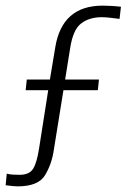

<svg xmlns="http://www.w3.org/2000/svg" viewBox="-40 -549 449 681"><path d="M55 -267H137L156 -381Q180 -529 324 -529Q336 -529 355 -528Q374 -527 389 -525L384 -482Q367 -484 351 -486Q335 -488 321 -488Q277 -488 248 -466Q219 -444 209 -379L191 -267H311L307 -229H185L151 -18Q144 32 120 72Q96 112 23 112Q9 112 -20 108L-16 67Q-5 70 8.5 70.5Q22 71 30 71Q64 71 77.5 49.5Q91 28 99 -25L131 -229H51Z"/></svg>

Font: Zilla Slab Light
Style: Italic
Weight: 300
Italic angle: -6°
Designer: Typotheque.com
Foundry: Typotheque type foundry
Version: Version 1.1; 2017; ttfautohint (v1.6)